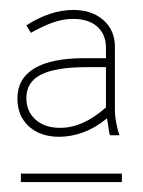

<svg xmlns="http://www.w3.org/2000/svg" viewBox="-20 -725 287 386"><path d="M99 -450Q123 -450 147.5 -459Q172 -468 195 -487Q197 -477 198 -468.5Q199 -460 201 -453H220Q216 -465 213.5 -479Q211 -493 211 -503V-631Q211 -664 188 -684.5Q165 -705 127 -705Q104 -705 80 -697Q56 -689 33 -674L42 -659Q67 -673 87 -680Q107 -687 127 -687Q158 -687 175.5 -671.5Q193 -656 193 -629V-608H149Q83 -608 49 -587.5Q15 -567 15 -527Q15 -492 38 -471Q61 -450 99 -450ZM22 -359H225V-376H22ZM101 -468Q70 -468 51.5 -484.5Q33 -501 33 -528Q33 -560 62.5 -575Q92 -590 155 -590H193V-509Q169 -488 146.5 -478Q124 -468 101 -468Z"/></svg>

Font: Fixel Variable
Style: Regular
Weight: 100
Width: 3
Designer: AlfaBravo + MacPaw
Foundry: Kyrylo Tkachov, Marchela Mozhyna, Serhii Makarenko, Maria Weinstein, Zakhar Kryvoshyya
Version: Version 1.211